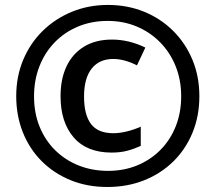

<svg xmlns="http://www.w3.org/2000/svg" viewBox="-20 -744 869 774"><path d="M412.6 9.8Q331.5 9.8 264.2 -17.8Q196.8 -45.4 147.7 -94.7Q98.6 -144 72 -210.9Q45.4 -277.8 45.4 -356.4Q45.4 -435.5 73.5 -502.7Q101.6 -569.8 152.1 -619.4Q202.6 -668.9 269.8 -696.5Q336.9 -724.1 415 -724.1Q493.7 -724.1 560.8 -696.8Q627.9 -669.4 678 -619.6Q728 -569.8 755.9 -502.7Q783.7 -435.5 783.7 -356Q783.7 -276.4 756.1 -209.2Q728.5 -142.1 678.5 -93Q628.4 -43.9 560.8 -17.1Q493.2 9.8 412.6 9.8ZM430.2 -128.9Q329.6 -128.9 276.9 -190.2Q224.1 -251.5 224.1 -356.4Q224.1 -425.8 248.3 -476.8Q272.5 -527.8 319.1 -556.2Q365.7 -584.5 431.6 -584.5Q465.8 -584.5 500 -576.2Q534.2 -567.9 565.9 -552.2L532.2 -480.5Q507.3 -493.2 482.9 -499.8Q458.5 -506.3 436.5 -506.3Q380.4 -506.3 349.6 -467.5Q318.8 -428.7 318.8 -355Q318.8 -281.2 346.9 -244.1Q375 -207 436.5 -207Q461.9 -207 491.2 -214.1Q520.5 -221.2 547.4 -233.4V-155.8Q520.5 -143.6 492.7 -136.2Q464.8 -128.9 430.2 -128.9ZM416 -55.2Q479 -55.2 532.7 -77.1Q586.4 -99.1 626.5 -139.4Q666.5 -179.7 688.5 -234.9Q710.4 -290 710.4 -356Q710.4 -421.4 688.2 -476.8Q666 -532.2 625.7 -573.2Q585.4 -614.3 531.5 -637Q477.5 -659.7 414.1 -659.7Q349.1 -659.7 294.7 -637Q240.2 -614.3 200.4 -573.2Q160.6 -532.2 138.9 -476.6Q117.2 -420.9 117.2 -355.5Q117.2 -288.6 139.6 -233.4Q162.1 -178.2 202.4 -138.4Q242.7 -98.6 297.1 -76.9Q351.6 -55.2 416 -55.2Z"/></svg>

Font: Open Sans SemiCondensed
Style: Bold
Weight: 700
Width: 4
Designer: Monotype Design Team
Foundry: Monotype Imaging Inc.
Version: Version 3.003